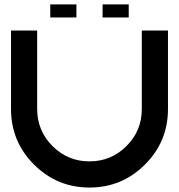

<svg xmlns="http://www.w3.org/2000/svg" viewBox="-20 -840 802 860"><path d="M29.3 -351.6V-703.1H146.5V-351.6Q146.5 -254.4 215.1 -185.8Q283.7 -117.2 380.9 -117.2Q478 -117.2 546.6 -185.8Q615.2 -254.4 615.2 -351.6V-703.1H732.4V-351.6Q732.4 -206.1 629.4 -103Q526.4 0 380.9 0Q235.4 0 132.3 -103Q29.3 -206.1 29.3 -351.6ZM556.6 -761.7H439.5V-820.3H556.6ZM322.3 -761.7H205.1V-820.3H322.3Z"/></svg>

Font: Gerhaus
Style: Regular
Weight: 400
Designer: GGBotNet
Foundry: GGBotNet
Version: 1.01